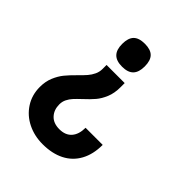

<svg xmlns="http://www.w3.org/2000/svg" viewBox="-209 -837 1019 1019"><g transform="rotate(45 300.0 -327.5)"><path d="M261 -265.5Q237.5 -243.5 224.5 -229.2Q211.5 -215 202.8 -197.5Q194 -180 194 -159Q194 -118 218.2 -91.8Q242.5 -65.5 287.5 -65.5Q332.5 -65.5 356.5 -92.8Q380.5 -120 380.5 -169.5H509Q509 -99 481.5 -48.8Q454 1.5 402.8 27.5Q351.5 53.5 280.5 53.5Q218.5 53.5 167.2 28Q116 2.5 85.8 -44.2Q55.5 -91 55.5 -151Q55.5 -192 69.2 -225Q83 -258 102.2 -281.8Q121.5 -305.5 152.5 -336Q177 -360 191 -376.2Q205 -392.5 214.2 -412Q223.5 -431.5 223.5 -454V-484H359.5V-452.5Q359.5 -408 345.5 -374.2Q331.5 -340.5 312 -317.5Q292.5 -294.5 261 -265.5ZM372.5 -621.5Q372.5 -578 352 -556.8Q331.5 -535.5 288 -535.5Q244.5 -535.5 223.8 -556.8Q203 -578 203 -621.5Q203 -666 223.5 -686.8Q244 -707.5 288 -707.5Q331.5 -707.5 352 -686.8Q372.5 -666 372.5 -621.5Z"/></g></svg>

Font: JuliaMono ExtraBold
Style: Regular
Weight: 800
Monospace: yes
Designer: cormullion
Foundry: corm
Version: Version 0.055; ttfautohint (v1.8.4)